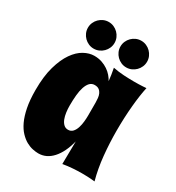

<svg xmlns="http://www.w3.org/2000/svg" viewBox="-185 -862 916 1001"><g transform="rotate(30 273.0 -361.5)"><path d="M525.9 6.8Q516.6 5.9 504.4 4.9Q494.1 3.9 479.7 3.4Q465.3 2.9 448.2 2.9Q423.8 2.9 394.8 4.9Q365.7 6.8 335 12.2L336.9 -125Q318.4 -52.2 282.5 -12.7Q246.6 26.9 198.2 26.9Q183.1 26.9 164.1 22.9Q145 19 125.2 8.1Q105.5 -2.9 86.7 -22.5Q67.9 -42 53.2 -73Q38.6 -104 29.8 -148.2Q21 -192.4 21 -252.9Q21 -335 37.6 -393.3Q54.2 -451.7 80.1 -488.8Q106 -525.9 137.2 -543Q168.5 -560.1 198.2 -560.1Q223.6 -560.1 244.4 -553Q265.1 -545.9 281.2 -534.9Q297.4 -523.9 309.1 -510.3Q320.8 -496.6 328.1 -482.9Q326.7 -499.5 323.7 -518.3Q320.8 -537.1 316.9 -557.1Q348.6 -550.8 381.3 -548.8Q414.1 -546.9 441.9 -546.9Q475.1 -546.9 495.6 -548.3Q507.3 -548.8 517.1 -549.8Q511.7 -525.4 507.3 -495.1Q502.9 -464.8 499.8 -430.4Q496.6 -396 494.9 -358.2Q493.2 -320.3 493.2 -280.8Q493.2 -207 500.5 -132.8Q507.8 -58.6 525.9 6.8ZM325.2 -272.9V-352.1Q325.2 -365.2 323.7 -378.9Q322.3 -392.6 317.1 -403.8Q312 -415 302.2 -422.1Q292.5 -429.2 275.9 -429.2Q258.3 -429.2 246.8 -417Q235.4 -404.8 228.3 -383.5Q221.2 -362.3 218.5 -333.3Q215.8 -304.2 215.8 -270Q215.8 -250.5 218.5 -230.5Q221.2 -210.4 227.5 -194.1Q233.9 -177.7 244.6 -167.5Q255.4 -157.2 271 -157.2Q288.6 -157.2 299.3 -169.4Q310.1 -181.6 315.7 -199.7Q321.3 -217.8 323.2 -237.5Q325.2 -257.3 325.2 -272.9ZM95.2 -670.4Q95.2 -687 101.6 -701.4Q107.9 -715.8 118.9 -726.8Q129.9 -737.8 144.3 -744.1Q158.7 -750.5 175.3 -750.5Q191.9 -750.5 206.3 -744.1Q220.7 -737.8 231.7 -726.8Q242.7 -715.8 249 -701.4Q255.4 -687 255.4 -670.4Q255.4 -653.8 249 -639.4Q242.7 -625 231.7 -614Q220.7 -603 206.3 -596.7Q191.9 -590.3 175.3 -590.3Q158.7 -590.3 144.3 -596.7Q129.9 -603 118.9 -614Q107.9 -625 101.6 -639.4Q95.2 -653.8 95.2 -670.4ZM291 -670.4Q291 -687 297.4 -701.4Q303.7 -715.8 314.7 -726.8Q325.7 -737.8 340.1 -744.1Q354.5 -750.5 371.1 -750.5Q387.7 -750.5 402.1 -744.1Q416.5 -737.8 427.5 -726.8Q438.5 -715.8 444.8 -701.4Q451.2 -687 451.2 -670.4Q451.2 -653.8 444.8 -639.4Q438.5 -625 427.5 -614Q416.5 -603 402.1 -596.7Q387.7 -590.3 371.1 -590.3Q354.5 -590.3 340.1 -596.7Q325.7 -603 314.7 -614Q303.7 -625 297.4 -639.4Q291 -653.8 291 -670.4Z"/></g></svg>

Font: Spicy Rice
Style: Regular
Weight: 400
Version: Version 1.000